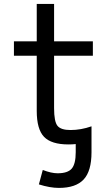

<svg xmlns="http://www.w3.org/2000/svg" viewBox="-20 -712 553 962"><path d="M438.5 -38.1V-12.7V50.8Q438.5 145.5 398.9 187.5Q359.4 229.5 275.4 229.5Q230.5 229.5 174.8 211.9L194.3 139.6Q237.3 156.2 268.6 156.2Q319.3 156.2 339.4 132.8Q359.4 109.4 359.4 50.8V9.8Q342.8 11.7 323.2 11.7Q237.3 11.7 200.7 -26.4Q164.1 -64.5 164.1 -156.2V-432.6H49.8V-504.9H164.1V-692.4H251V-504.9H445.3V-432.6H251V-169.9Q251 -102.5 268.1 -81.5Q285.2 -60.5 333 -60.5Q385.7 -60.5 438.5 -79.1Z"/></svg>

Font: Gen Shin Gothic Regular
Style: Regular
Weight: 400
Designer: [Source Han Sans]
Ryoko NISHIZUKA  (kana & ideographs); Paul D. Hunt (Latin, Greek & Cyrillic); Wenlong ZHANG  (bopomofo
Version: Version 1.002.20150607